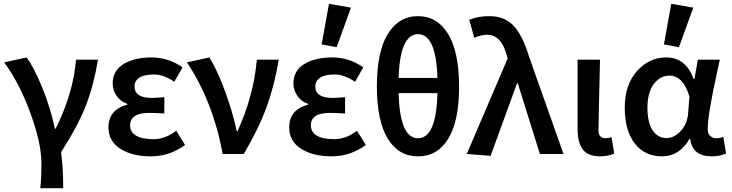

<svg xmlns="http://www.w3.org/2000/svg" viewBox="-20 -802 3811 1000"><path d="M195.8 48.8Q195.3 -58.6 137.7 -214.8Q80.1 -371.1 2 -477.1L119.1 -502.9Q160.2 -444.8 201.7 -341.8Q243.2 -238.8 266.1 -131.8H270Q361.8 -316.9 376 -491.2H490.2Q469.2 -361.3 428.7 -255.9Q388.2 -150.4 297.9 -8.8Q309.1 64.5 309.1 178.2H189.9Q195.8 126.5 195.8 48.8Z M544.9 -138.2Q544.9 -231 643.1 -256.8V-261.2Q606.9 -273.4 586.9 -303.2Q566.9 -333 566.9 -367.2Q566.9 -434.1 623.8 -468.5Q680.7 -502.9 768.8 -502.9Q856.9 -502.9 930.7 -451.2L887.7 -376Q832.5 -414.1 781.7 -414.1Q731 -414.1 705.8 -397.5Q680.7 -380.9 680.7 -352.1Q680.7 -292 771 -292Q788.1 -292 835.9 -295.9V-210.9Q793.9 -213.9 755.9 -213.9Q657.7 -213.9 657.7 -148.9Q657.7 -114.7 688.2 -95.9Q718.8 -77.1 779.8 -77.1Q840.8 -77.1 897.9 -121.1L943.8 -46.9Q863.8 12.2 765.6 12.2Q667.5 12.2 606.2 -27.3Q544.9 -66.9 544.9 -138.2Z M1139.6 0Q1089.8 -272.9 953.6 -477.1L1070.8 -502.9Q1113.8 -432.6 1153.8 -322.3Q1193.8 -211.9 1212.9 -118.2H1216.8Q1300.8 -301.3 1317.9 -491.2H1431.6Q1410.6 -360.4 1369.1 -246.1Q1327.6 -131.8 1249.5 0Z M1655.3 -570.8 1693.4 -782.2 1808.1 -762.2 1733.4 -556.2ZM1707 12.2Q1609.4 12.2 1547.9 -27.3Q1486.3 -66.9 1486.3 -138.2Q1486.3 -231 1584.5 -256.8V-261.2Q1548.3 -273.4 1528.3 -303.2Q1508.3 -333 1508.3 -367.2Q1508.3 -434.6 1565.4 -468.8Q1622.6 -502.9 1710.4 -502.9Q1798.3 -502.9 1872.1 -451.2L1829.1 -376Q1773.9 -414.1 1723.1 -414.1Q1672.4 -414.1 1647.5 -397.5Q1622.6 -380.9 1622.1 -352.1Q1622.1 -292 1712.4 -292Q1729.5 -292 1777.3 -295.9V-210.9Q1735.4 -213.9 1697.3 -213.9Q1599.1 -213.9 1599.1 -148.9Q1599.6 -114.3 1629.9 -95.7Q1660.2 -77.1 1721.2 -77.1Q1782.2 -77.1 1839.4 -121.1L1885.3 -46.9Q1805.2 12.2 1707 12.2Z M2258.3 -316.9H2056.2Q2062 -82 2157.2 -82Q2252.4 -82 2258.3 -316.9ZM2056.2 -396H2258.3Q2251.5 -624 2157.2 -624Q2063 -624 2056.2 -396ZM2157.2 12.2Q2056.2 12.7 1999.5 -80.1Q1942.9 -172.9 1942.9 -352.5Q1942.9 -532.2 2000 -625.5Q2057.1 -717.8 2157.2 -717.8Q2257.3 -717.8 2314 -625Q2370.6 -532.2 2371.1 -352.5Q2371.6 -172.9 2314.9 -80.1Q2258.3 12.7 2157.2 12.2Z M2517.1 -621.1Q2486.3 -621.1 2450.2 -605L2423.8 -699.2Q2471.7 -718.3 2529.8 -717.8Q2607.9 -717.8 2654.8 -668Q2701.7 -618.2 2734.9 -508.8L2915 0H2792L2676.8 -368.2H2672.9L2535.2 9.8L2411.1 0L2624 -497.1L2619.1 -515.1Q2590.3 -621.1 2517.1 -621.1Z M3106 12.2Q3042 12.2 3015.1 -23.9Q2988.3 -60.1 2988.3 -128.9V-491.2H3105Q3097.2 -163.1 3097.2 -122.6Q3097.2 -82 3134.3 -82Q3149.4 -82 3165 -87.9L3179.2 -2Q3147 12.2 3106 12.2Z M3438 -570.8 3476.1 -782.2 3590.8 -762.2 3516.1 -556.2ZM3564 -211.9 3570.8 -299.8Q3538.6 -407.7 3465.8 -408.2Q3418.9 -408.2 3385.3 -364.3Q3352.1 -320.3 3352.1 -242.2Q3352.1 -164.1 3378.9 -123.5Q3405.8 -83 3449.7 -83Q3493.7 -83 3526.9 -121.1Q3560.1 -159.2 3564 -211.9ZM3428.7 12.2Q3338.9 12.7 3286.1 -54.7Q3233.9 -122.1 3233.9 -241.2Q3233.9 -360.4 3297.4 -431.6Q3360.8 -502.9 3449.7 -502.9Q3551.8 -502.9 3592.8 -390.1H3596.7L3614.7 -491.2H3729Q3727.1 -480 3715.8 -429.7Q3666 -206.5 3666 -129.9Q3665.5 -105.5 3679.2 -93.8Q3692.9 -82 3710.4 -82Q3728 -82 3747.1 -88.9L3761.7 -2.9Q3731.9 12.2 3687 12.2Q3585.9 12.2 3574.7 -78.1H3570.8Q3518.6 12.2 3428.7 12.2Z"/></svg>

Font: SourceSansPro-Semibold
Style: Regular
Weight: 600
Designer: Paul D. Hunt
Foundry: Adobe Systems Incorporated
Version: Version 2.020;PS 2.0;hotconv 1.0.86;makeotf.lib2.5.63406